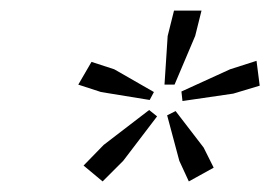

<svg xmlns="http://www.w3.org/2000/svg" viewBox="-20 -767 511 363"><path d="M138 -454 176 -493 262 -559 277 -547 213 -463 174 -424ZM171 -593 128 -607 153 -650 196 -636 271 -593 263 -578ZM319 -463 296 -549 312 -557 365 -488 384 -450 337 -424ZM297 -699 309 -747H361L349 -699L310 -607H291ZM323 -594 415 -636 465 -652 471 -605 421 -590 325 -576Z"/></svg>

Font: IBM Plex Serif Light
Style: Italic
Weight: 300
Italic angle: -14°
Designer: Mike Abbink, Paul van der Laan, Pieter van Rosmalen
Foundry: Bold Monday
Version: Version 3.001